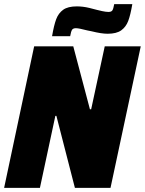

<svg xmlns="http://www.w3.org/2000/svg" viewBox="-20 -913 704 933"><path d="M0 0 146 -688H336L417 -382H423L489 -688H664L517 0H344L254 -350H249L174 0ZM353 -882Q383 -882 414 -874.5Q445 -867 451 -865Q458 -863 476.5 -859Q495 -855 507 -855Q521 -855 526 -862.5Q531 -870 535 -893H623Q614 -840 603 -811Q592 -782 569 -765.5Q546 -749 503 -749Q473 -749 425 -761L405 -765Q363 -776 349 -776Q335 -776 330 -768Q325 -760 321 -737H233Q242 -790 253 -819.5Q264 -849 287 -865.5Q310 -882 353 -882Z"/></svg>

Font: Saira Semi Condensed ExtraBold
Style: Italic
Weight: 800
Width: 4
Italic angle: -12°
Designer: Hector Gatti with collaboration of the Omnibus-Type team
Foundry: Omnibus-Type
Version: Version 1.001; ttfautohint (v1.8)